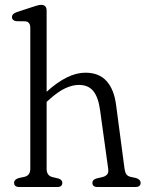

<svg xmlns="http://www.w3.org/2000/svg" viewBox="-20 -750 590 770"><path d="M167 -707V-382Q251 -458.5 322.5 -458.5Q377 -458.5 407.2 -425Q437.5 -391.5 445.5 -329.5L479.5 -73Q481.5 -58.5 486.8 -51Q492 -43.5 504.5 -40.5L526 -36Q544 -29.5 544 -17Q544 0 523 0H371Q350.5 0 350.5 -17Q350.5 -29.5 367.5 -34.5L389.5 -39.5Q402.5 -42.5 409.2 -50Q416 -57.5 414 -72.5L381 -310.5Q374 -360.5 354 -385Q334 -409.5 296 -409.5Q271 -409.5 241.2 -395.8Q211.5 -382 175 -348.5L167 -341.5V-73Q167 -45 191.5 -39.5L213 -34.5Q230 -29.5 230 -17Q230 0 209.5 0H58Q36.5 0 36.5 -17Q36.5 -30 55 -36L77 -40.5Q101.5 -46 101.5 -73V-638Q101.5 -662.5 82 -664.5L45 -665Q28 -668 28 -681.5Q28 -695 47.5 -701.5L108.5 -721.5Q121 -725.5 129.5 -728Q138 -730.5 145 -730.5Q167 -730.5 167 -707Z"/></svg>

Font: Fraunces 72pt SuperSoft Light
Style: Regular
Weight: 300
Version: Version 1.000;[0bf87f6ff]